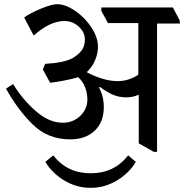

<svg xmlns="http://www.w3.org/2000/svg" viewBox="-20 -686 885 923"><path d="M9 0ZM845 -573H735V44H719L647 3V-230H645Q619 -218 586 -218Q552 -218 522 -231Q492 -244 461 -268L456 -265Q479 -224 479 -171Q479 -99 435 -57.5Q391 -16 318 -16Q210 -16 137 -88Q64 -160 9 -260L43 -282Q88 -208 152 -152Q216 -96 281 -96Q332 -96 366 -129Q400 -162 400 -208Q400 -238 389 -266.5Q378 -295 356 -315Q299 -298 221 -288L186 -352L197 -379Q286 -384 328 -406Q356 -422 372 -443Q388 -464 388 -496Q388 -531 358.5 -558Q329 -585 290 -585Q220 -585 142 -515L96 -602Q125 -623 177 -644.5Q229 -666 256 -666Q296 -665 342 -633.5Q388 -602 419.5 -554Q451 -506 451 -460Q451 -431 438 -398.5Q425 -366 397 -339Q429 -321 469.5 -308.5Q510 -296 545 -296Q599 -296 645 -327V-575H499L467 -634V-650H811L843 -590ZM596 61 633 92Q602 145 543 181Q484 217 416 217Q347 217 288 181Q229 145 198 92L236 61Q303 147 416 147Q529 147 596 61Z"/></svg>

Font: Martel DemiBold
Style: Regular
Weight: 600
Designer: Dan Reynolds
Foundry: Dan Reynolds
Version: Version 1.001; ttfautohint (v1.1) -l 5 -r 5 -G 72 -x 0 -D la